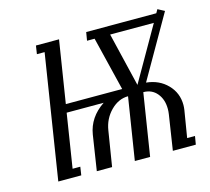

<svg xmlns="http://www.w3.org/2000/svg" viewBox="-82 -622 783 717"><g transform="rotate(-15 309.5 -263.0)"><path d="M59.1 0 134.8 -480H105L109.9 -512.2H199.2L161.1 -272H378.9L328.1 -480H298.8L304.2 -512.2H575.2L583 -525.9L608.9 -512.2L471.2 -272Q521 -267.1 552.7 -234.4Q584.5 -201.7 584.5 -155.3Q584.5 -146.5 583 -136.2L565.9 -32.2H596.2L590.8 0H502L522.9 -136.2Q524.4 -146.5 524.4 -156.2Q524.4 -192.9 504.6 -216.6Q484.9 -240.2 452.1 -240.2L414.1 0H355L393.1 -240.2Q356 -240.2 325.9 -210Q295.9 -179.7 289.1 -136.2L267.1 0H208L229 -136.2Q239.3 -200.2 298.8 -240.2H155.8L123 -32.2H152.8L147.9 0ZM388.2 -480 438 -272 557.1 -480Z"/></g></svg>

Font: Gawaa
Style: Italic
Weight: 400
Designer: T. Christopher White
Version: Version 1.0